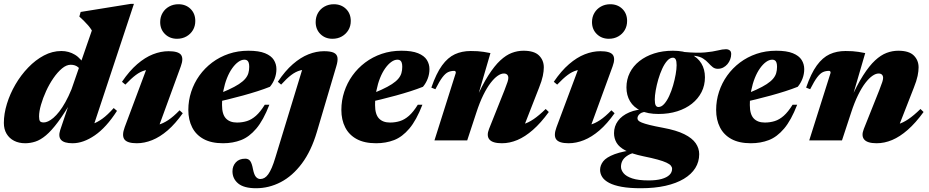

<svg xmlns="http://www.w3.org/2000/svg" viewBox="-22 -746 4935 1020"><path d="M416.5 -351Q408.5 -375.5 393.2 -388.8Q378 -402 353.5 -402Q331 -402 307.5 -382.5Q284 -363 262 -331.2Q240 -299.5 223 -262.2Q206 -225 195.8 -189.5Q185.5 -154 185.5 -127.5Q185.5 -109 190.5 -102.2Q195.5 -95.5 211 -95.5Q220.5 -95.5 233.5 -101.2Q246.5 -107 261.8 -120Q277 -133 293 -153.5Q309 -174 325.5 -203.5Q342 -233 358 -272L466 -584Q458 -597.5 446.8 -610.5Q435.5 -623.5 423.2 -635.8Q411 -648 399.5 -658L406.5 -682.5L673 -725.5H689.5L462 -38.5L423 -78Q447 -80 471 -88Q495 -96 522 -115.5Q549 -135 582 -172L599.5 -157Q542.5 -68.5 481.5 -26.8Q420.5 15 363.5 15Q319 15 302.8 -2.5Q286.5 -20 298 -55.5L354 -221.5H365.5Q321.5 -145.5 286.5 -98.5Q251.5 -51.5 222.2 -27Q193 -2.5 166 6.2Q139 15 111.5 15Q78.5 15 53 2Q27.5 -11 13 -35.2Q-1.5 -59.5 -1.5 -93Q-1.5 -141.5 14.8 -194.5Q31 -247.5 60 -297.2Q89 -347 127.8 -387.2Q166.5 -427.5 211.2 -451.2Q256 -475 304 -475Q343.5 -475 376.2 -455.2Q409 -435.5 437 -386.5Z M640.5 -70.5 769.5 -415.5 802.5 -376.5Q771.5 -378.5 747.5 -372Q723.5 -365.5 699.5 -347.5Q675.5 -329.5 644 -296.5L626 -311.5Q665.5 -369.5 707 -405.2Q748.5 -441 790.5 -457.5Q832.5 -474 873.5 -474Q925 -474 939.5 -454.8Q954 -435.5 938.5 -393.5L809 -39L766 -77Q794 -76.5 819.2 -83.2Q844.5 -90 871.8 -108Q899 -126 932 -160L949 -144.5Q909.5 -88.5 868.5 -53.2Q827.5 -18 786.2 -1.5Q745 15 705 15Q654 15 639 -5.5Q624 -26 640.5 -70.5ZM829 -628.5Q829 -656 841.8 -677.5Q854.5 -699 876.5 -711.2Q898.5 -723.5 926 -723.5Q965 -723.5 990.2 -698.8Q1015.5 -674 1015.5 -634.5Q1015.5 -607.5 1003 -586.2Q990.5 -565 968.5 -552.5Q946.5 -540 918.5 -540Q880 -540 854.5 -565Q829 -590 829 -628.5Z M1276.5 -429Q1260.5 -429 1243.8 -417Q1227 -405 1211.5 -383.2Q1196 -361.5 1184 -331.5Q1172 -301.5 1164.8 -265.2Q1157.5 -229 1157.5 -188Q1157.5 -139 1178 -117Q1198.5 -95 1237 -95Q1265 -95 1289.8 -102.8Q1314.5 -110.5 1337.8 -131Q1361 -151.5 1384.5 -189.5H1409Q1377 -107 1339.5 -62.8Q1302 -18.5 1258.5 -1.8Q1215 15 1163 15Q1101 15 1060 -7.2Q1019 -29.5 998.8 -69.5Q978.5 -109.5 978.5 -162Q978.5 -212 993.8 -258.5Q1009 -305 1037.2 -344.5Q1065.5 -384 1105 -413.8Q1144.5 -443.5 1193 -460Q1241.5 -476.5 1297.5 -476.5Q1353.5 -476.5 1386 -463.2Q1418.5 -450 1432.5 -427.8Q1446.5 -405.5 1446.5 -379Q1446.5 -352.5 1437.2 -328.2Q1428 -304 1412 -285Q1382 -273 1345.2 -261.2Q1308.5 -249.5 1268.5 -238.5Q1228.5 -227.5 1187.5 -217.5Q1146.5 -207.5 1108 -199L1110 -236Q1158 -254 1191.8 -269.5Q1225.5 -285 1247.2 -299.2Q1269 -313.5 1281 -327.8Q1293 -342 1297.5 -357.5Q1302 -373 1302 -391Q1302 -404.5 1299.2 -412.8Q1296.5 -421 1291 -425Q1285.5 -429 1276.5 -429Z M1655 -628.5Q1655 -656 1667.5 -677.5Q1680 -699 1702 -711.2Q1724 -723.5 1751.5 -723.5Q1790.5 -723.5 1816 -698.8Q1841.5 -674 1841.5 -634.5Q1841.5 -607.5 1828.8 -586.2Q1816 -565 1794.2 -552.5Q1772.5 -540 1744 -540Q1705.5 -540 1680.2 -565Q1655 -590 1655 -628.5ZM1661.5 -45.5Q1631.5 56 1581.8 122.5Q1532 189 1469.5 221.5Q1407 254 1338.5 254Q1274 254 1243.5 228.8Q1213 203.5 1213 164Q1213 136 1230.8 116.5Q1248.5 97 1281 97Q1298.5 97 1307.5 109.8Q1316.5 122.5 1322 153Q1328 183 1338 194Q1348 205 1360.5 205Q1372.5 205 1383 199Q1393.5 193 1403 179.8Q1412.5 166.5 1422 144.5Q1431.5 122.5 1441 90.5L1595.5 -415.5L1628.5 -376.5Q1597.5 -378.5 1573.2 -372Q1549 -365.5 1525.2 -347.5Q1501.5 -329.5 1471.5 -296.5L1454 -311.5Q1492.5 -369.5 1533.8 -405.2Q1575 -441 1616.8 -457.5Q1658.5 -474 1699.5 -474Q1734 -474 1751 -466Q1768 -458 1770.8 -440.2Q1773.5 -422.5 1764.5 -393.5Z M2089.5 -429Q2073.5 -429 2056.8 -417Q2040 -405 2024.5 -383.2Q2009 -361.5 1997 -331.5Q1985 -301.5 1977.8 -265.2Q1970.5 -229 1970.5 -188Q1970.5 -139 1991 -117Q2011.5 -95 2050 -95Q2078 -95 2102.8 -102.8Q2127.5 -110.5 2150.8 -131Q2174 -151.5 2197.5 -189.5H2222Q2190 -107 2152.5 -62.8Q2115 -18.5 2071.5 -1.8Q2028 15 1976 15Q1914 15 1873 -7.2Q1832 -29.5 1811.8 -69.5Q1791.5 -109.5 1791.5 -162Q1791.5 -212 1806.8 -258.5Q1822 -305 1850.2 -344.5Q1878.5 -384 1918 -413.8Q1957.5 -443.5 2006 -460Q2054.5 -476.5 2110.5 -476.5Q2166.5 -476.5 2199 -463.2Q2231.5 -450 2245.5 -427.8Q2259.5 -405.5 2259.5 -379Q2259.5 -352.5 2250.2 -328.2Q2241 -304 2225 -285Q2195 -273 2158.2 -261.2Q2121.5 -249.5 2081.5 -238.5Q2041.5 -227.5 2000.5 -217.5Q1959.5 -207.5 1921 -199L1923 -236Q1971 -254 2004.8 -269.5Q2038.5 -285 2060.2 -299.2Q2082 -313.5 2094 -327.8Q2106 -342 2110.5 -357.5Q2115 -373 2115 -391Q2115 -404.5 2112.2 -412.8Q2109.5 -421 2104 -425Q2098.5 -429 2089.5 -429Z M2291 -272 2269.5 -280.5Q2295.5 -356 2326.2 -398.2Q2357 -440.5 2394.5 -457.8Q2432 -475 2478.5 -475Q2499.5 -475 2515.5 -474Q2531.5 -473 2547.2 -470.5Q2563 -468 2583.5 -464L2508 -205.5L2504 -214Q2539.5 -294 2572.2 -345.2Q2605 -396.5 2635.8 -425Q2666.5 -453.5 2697 -465Q2727.5 -476.5 2759 -476.5Q2816 -476.5 2841.5 -451.2Q2867 -426 2867 -388Q2867 -368.5 2861.8 -342.8Q2856.5 -317 2841.5 -279.5L2747.5 -39L2709.5 -80Q2735 -79.5 2759.8 -86.8Q2784.5 -94 2812.8 -113Q2841 -132 2877 -167L2893.5 -151Q2851 -92.5 2809.2 -56Q2767.5 -19.5 2726.5 -2.2Q2685.5 15 2644.5 15Q2595 15 2578.2 -4.8Q2561.5 -24.5 2576 -61L2658 -266.5Q2670 -297 2674.2 -310.5Q2678.5 -324 2678.5 -332Q2678.5 -343 2672.5 -349.2Q2666.5 -355.5 2654.5 -355.5Q2639.5 -355.5 2621.8 -343.2Q2604 -331 2584.5 -305.8Q2565 -280.5 2545.5 -241Q2526 -201.5 2508.5 -147.5L2460 0H2286L2399.5 -359Q2399.5 -363.5 2397.8 -366.5Q2396 -369.5 2391 -369.5Q2373.5 -369.5 2359 -363Q2344.5 -356.5 2328.8 -336Q2313 -315.5 2291 -272Z M2934.5 -70.5 3063.5 -415.5 3096.5 -376.5Q3065.5 -378.5 3041.5 -372Q3017.5 -365.5 2993.5 -347.5Q2969.5 -329.5 2938 -296.5L2920 -311.5Q2959.5 -369.5 3001 -405.2Q3042.5 -441 3084.5 -457.5Q3126.5 -474 3167.5 -474Q3219 -474 3233.5 -454.8Q3248 -435.5 3232.5 -393.5L3103 -39L3060 -77Q3088 -76.5 3113.2 -83.2Q3138.5 -90 3165.8 -108Q3193 -126 3226 -160L3243 -144.5Q3203.5 -88.5 3162.5 -53.2Q3121.5 -18 3080.2 -1.5Q3039 15 2999 15Q2948 15 2933 -5.5Q2918 -26 2934.5 -70.5ZM3123 -628.5Q3123 -656 3135.8 -677.5Q3148.5 -699 3170.5 -711.2Q3192.5 -723.5 3220 -723.5Q3259 -723.5 3284.2 -698.8Q3309.5 -674 3309.5 -634.5Q3309.5 -607.5 3297 -586.2Q3284.5 -565 3262.5 -552.5Q3240.5 -540 3212.5 -540Q3174 -540 3148.5 -565Q3123 -590 3123 -628.5Z M3791 -380.5Q3775.5 -380.5 3764.2 -389.5Q3753 -398.5 3741.5 -411.2Q3730 -424 3713.5 -434.8Q3697 -445.5 3671.5 -449Q3646 -452.5 3606.5 -443L3611 -470Q3681.5 -463.5 3723.8 -467.5Q3766 -471.5 3791.2 -478Q3816.5 -484.5 3834.5 -484.5Q3846.5 -484.5 3854.5 -478.5Q3862.5 -472.5 3862.5 -459Q3862.5 -444.5 3857.2 -430.5Q3852 -416.5 3842.5 -405.2Q3833 -394 3820 -387.2Q3807 -380.5 3791 -380.5ZM3476 -177.5Q3492 -177.5 3506.5 -193.8Q3521 -210 3533 -236Q3545 -262 3553.8 -292.2Q3562.5 -322.5 3567.5 -351Q3572.5 -379.5 3572.5 -399.5Q3572.5 -421.5 3567.5 -430.5Q3562.5 -439.5 3553 -439.5Q3537 -439.5 3522.5 -423.2Q3508 -407 3496 -380.8Q3484 -354.5 3475.2 -324.5Q3466.5 -294.5 3461.5 -266Q3456.5 -237.5 3456.5 -217.5Q3456.5 -195 3461.5 -186.2Q3466.5 -177.5 3476 -177.5ZM3553 -476.5Q3610 -476.5 3647.5 -458.5Q3685 -440.5 3704 -409Q3723 -377.5 3723 -335.5Q3723 -292.5 3705 -257Q3687 -221.5 3654 -195.2Q3621 -169 3576 -154.8Q3531 -140.5 3476 -140.5Q3419.5 -140.5 3381.8 -158.2Q3344 -176 3325 -208Q3306 -240 3306 -281.5Q3306 -324 3324 -359.8Q3342 -395.5 3375 -421.5Q3408 -447.5 3453 -462Q3498 -476.5 3553 -476.5ZM3382.5 254Q3322.5 254 3281 246.5Q3239.5 239 3214 225.5Q3188.5 212 3177.2 194.2Q3166 176.5 3166 156.5Q3166 133 3182.2 111.5Q3198.5 90 3242.8 73.2Q3287 56.5 3371 47H3408L3405 53Q3371.5 57 3347.5 64.5Q3323.5 72 3307.8 83Q3292 94 3284.5 108.2Q3277 122.5 3277 140Q3277 157.5 3290.8 174.2Q3304.5 191 3336.8 201.8Q3369 212.5 3423.5 212.5Q3464.5 212.5 3492.5 204.8Q3520.5 197 3534.5 183.2Q3548.5 169.5 3548.5 151Q3548.5 142 3542 134Q3535.5 126 3518.5 118Q3501.5 110 3471.8 101.8Q3442 93.5 3395 84Q3335.5 71.5 3301.5 53.8Q3267.5 36 3253.8 12.8Q3240 -10.5 3240 -38.5Q3240 -75 3260.8 -103.5Q3281.5 -132 3321 -149Q3360.5 -166 3417 -167L3425 -153Q3391.5 -153 3378 -142Q3364.5 -131 3364.5 -117.5Q3364.5 -111.5 3369 -106Q3373.5 -100.5 3387.5 -94.8Q3401.5 -89 3428.5 -82.2Q3455.5 -75.5 3501 -67Q3571.5 -54 3613.5 -33Q3655.5 -12 3674 15Q3692.5 42 3692.5 73Q3692.5 113.5 3671.8 146.8Q3651 180 3611 204Q3571 228 3513.5 241Q3456 254 3382.5 254Z M4080.5 -429Q4064.5 -429 4047.8 -417Q4031 -405 4015.5 -383.2Q4000 -361.5 3988 -331.5Q3976 -301.5 3968.8 -265.2Q3961.5 -229 3961.5 -188Q3961.5 -139 3982 -117Q4002.5 -95 4041 -95Q4069 -95 4093.8 -102.8Q4118.5 -110.5 4141.8 -131Q4165 -151.5 4188.5 -189.5H4213Q4181 -107 4143.5 -62.8Q4106 -18.5 4062.5 -1.8Q4019 15 3967 15Q3905 15 3864 -7.2Q3823 -29.5 3802.8 -69.5Q3782.5 -109.5 3782.5 -162Q3782.5 -212 3797.8 -258.5Q3813 -305 3841.2 -344.5Q3869.5 -384 3909 -413.8Q3948.5 -443.5 3997 -460Q4045.5 -476.5 4101.5 -476.5Q4157.5 -476.5 4190 -463.2Q4222.5 -450 4236.5 -427.8Q4250.5 -405.5 4250.5 -379Q4250.5 -352.5 4241.2 -328.2Q4232 -304 4216 -285Q4186 -273 4149.2 -261.2Q4112.5 -249.5 4072.5 -238.5Q4032.5 -227.5 3991.5 -217.5Q3950.5 -207.5 3912 -199L3914 -236Q3962 -254 3995.8 -269.5Q4029.5 -285 4051.2 -299.2Q4073 -313.5 4085 -327.8Q4097 -342 4101.5 -357.5Q4106 -373 4106 -391Q4106 -404.5 4103.2 -412.8Q4100.5 -421 4095 -425Q4089.5 -429 4080.5 -429Z M4282 -272 4260.5 -280.5Q4286.5 -356 4317.2 -398.2Q4348 -440.5 4385.5 -457.8Q4423 -475 4469.5 -475Q4490.5 -475 4506.5 -474Q4522.5 -473 4538.2 -470.5Q4554 -468 4574.5 -464L4499 -205.5L4495 -214Q4530.5 -294 4563.2 -345.2Q4596 -396.5 4626.8 -425Q4657.5 -453.5 4688 -465Q4718.5 -476.5 4750 -476.5Q4807 -476.5 4832.5 -451.2Q4858 -426 4858 -388Q4858 -368.5 4852.8 -342.8Q4847.5 -317 4832.5 -279.5L4738.5 -39L4700.5 -80Q4726 -79.5 4750.8 -86.8Q4775.5 -94 4803.8 -113Q4832 -132 4868 -167L4884.5 -151Q4842 -92.5 4800.2 -56Q4758.5 -19.5 4717.5 -2.2Q4676.5 15 4635.5 15Q4586 15 4569.2 -4.8Q4552.5 -24.5 4567 -61L4649 -266.5Q4661 -297 4665.2 -310.5Q4669.5 -324 4669.5 -332Q4669.5 -343 4663.5 -349.2Q4657.5 -355.5 4645.5 -355.5Q4630.5 -355.5 4612.8 -343.2Q4595 -331 4575.5 -305.8Q4556 -280.5 4536.5 -241Q4517 -201.5 4499.5 -147.5L4451 0H4277L4390.5 -359Q4390.5 -363.5 4388.8 -366.5Q4387 -369.5 4382 -369.5Q4364.5 -369.5 4350 -363Q4335.5 -356.5 4319.8 -336Q4304 -315.5 4282 -272Z"/></svg>

Font: Newsreader 36pt ExtraBold
Style: Italic
Weight: 800
Italic angle: -17°
Designer: Hugues Gentile
Foundry: Production Type
Version: Version 1.003